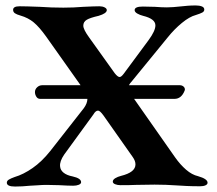

<svg xmlns="http://www.w3.org/2000/svg" viewBox="-20 -677 796 703"><path d="M740 -8Q740 -2 732.5 1.5Q725 5 713 5Q685 5 664 4Q643 3 629 2Q587 -1 546 -1L478 0Q458 1 421 1Q410 1 401.5 -2.5Q393 -6 393 -12Q393 -19 402 -24.5Q411 -30 423 -33Q476 -46 476 -75Q476 -88 466 -102L359 -254Q346 -272 339 -272Q330 -272 322 -258L215 -111Q198 -86 200 -68Q201 -54 213 -44.5Q225 -35 246 -31Q277 -24 277 -10Q277 -4 268.5 -0.5Q260 3 248 3Q230 3 196 1L150 0Q135 0 117 1.5Q99 3 90 3Q61 6 35 6Q5 6 5 -8Q5 -15 12.5 -19.5Q20 -24 34 -29Q65 -38 99 -61.5Q133 -85 164 -124L287 -281Q300 -299 300 -315H127Q118 -315 113 -323Q108 -331 108 -340Q108 -350 116 -357.5Q124 -365 135 -365H275L149 -543Q124 -578 103.5 -595Q83 -612 55 -620Q41 -624 34.5 -628.5Q28 -633 28 -641Q28 -654 52 -654Q74 -654 126 -652Q168 -649 212 -649Q250 -649 285 -652Q327 -654 344 -654Q355 -654 363 -650Q371 -646 371 -640Q371 -628 341 -619Q310 -612 297.5 -604.5Q285 -597 285 -583Q285 -569 307 -539L400 -409Q411 -395 418 -395Q424 -395 433 -407L524 -530Q549 -564 549 -584Q549 -608 504 -619Q492 -622 482.5 -627.5Q473 -633 473 -640Q473 -653 503 -653L547 -652Q573 -650 591 -650Q611 -650 647 -654Q656 -655 668 -656Q680 -657 697 -657Q710 -657 719 -653.5Q728 -650 728 -642Q728 -635 720.5 -631Q713 -627 697 -622Q674 -616 646 -593Q618 -570 594 -540L464 -381Q455 -371 452 -365H638Q646 -365 651.5 -360.5Q657 -356 657 -349L656 -345Q644 -315 619 -315H471L621 -101Q640 -74 661.5 -55.5Q683 -37 705 -32Q740 -22 740 -8Z"/></svg>

Font: EB Garamond SemiBold
Style: Regular
Weight: 600
Designer: Georg Duffner and Octavio Pardo
Foundry: Georg Duffner
Version: Version 1.000